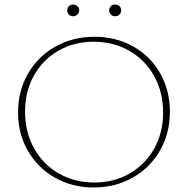

<svg xmlns="http://www.w3.org/2000/svg" viewBox="-20 -826 833 851"><path d="M60 -327Q60 -423 104 -499.5Q148 -576 225.5 -619.5Q303 -663 399 -663Q494 -663 570.5 -620Q647 -577 690 -501Q733 -425 733 -331Q733 -235 689 -158.5Q645 -82 567.5 -38.5Q490 5 395 5Q300 5 223.5 -38.5Q147 -82 103.5 -157.5Q60 -233 60 -327ZM703 -327Q703 -417 663.5 -488.5Q624 -560 553.5 -600.5Q483 -641 395 -641Q308 -641 238.5 -601Q169 -561 130 -490.5Q91 -420 91 -331Q91 -241 130.5 -169.5Q170 -98 240 -57.5Q310 -17 398 -17Q485 -17 554.5 -57Q624 -97 663.5 -167.5Q703 -238 703 -327ZM278 -780Q278 -791 285.5 -798.5Q293 -806 304 -806Q315 -806 323 -798.5Q331 -791 331 -780Q331 -769 323 -761.5Q315 -754 304 -754Q293 -754 285.5 -761.5Q278 -769 278 -780ZM464 -780Q464 -791 471.5 -798.5Q479 -806 490 -806Q502 -806 509.5 -798.5Q517 -791 517 -780Q517 -769 509.5 -761.5Q502 -754 490 -754Q479 -754 471.5 -761.5Q464 -769 464 -780Z"/></svg>

Font: Ysabeau Extralight
Style: Regular
Weight: 200
Designer: Christian Thalmann (Catharsis Fonts)
Version: Version 0.003